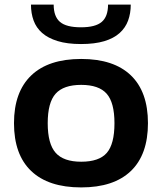

<svg xmlns="http://www.w3.org/2000/svg" viewBox="-20 -807 707 837"><path d="M334 10Q191 10 116 -61.5Q41 -133 41 -270Q41 -406 116 -478Q191 -550 334 -550Q476 -550 550.5 -478.5Q625 -407 625 -270Q625 -133 550.5 -61.5Q476 10 334 10ZM334 -102Q412 -102 445.5 -140.5Q479 -179 479 -270Q479 -360 445 -398.5Q411 -437 334 -437Q257 -437 222.5 -398.5Q188 -360 188 -270Q188 -180 222.5 -141Q257 -102 334 -102ZM333 -615Q273 -615 231 -628Q189 -641 163.5 -663.5Q138 -686 126.5 -717.5Q115 -749 115 -787H214Q214 -735 241.5 -711.5Q269 -688 333 -688Q396 -688 423.5 -711.5Q451 -735 451 -787H550Q550 -749 538.5 -717.5Q527 -686 501.5 -663Q476 -640 434.5 -627.5Q393 -615 333 -615Z"/></svg>

Font: Encode Sans Wide
Style: SemiBold
Weight: 600
Designer: Pablo Impallari, Andres Torresi
Foundry: Pablo Impallari, Andres Torresi
Version: Version 1.000; ttfautohint (v1.00) -l 8 -r 50 -G 200 -x 14 -